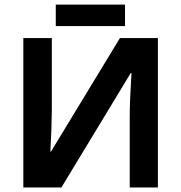

<svg xmlns="http://www.w3.org/2000/svg" viewBox="-20 -832 805 852"><path d="M83.5 -663.1H210V-342.8L208 -257.3L203.6 -159.7H206.5L512.2 -663.1H680.7V0H555.7V-318.4Q555.7 -382.3 563.5 -507.8H560.1L252.4 0H83.5ZM227.5 -811.5H534.7V-716.3H227.5Z"/></svg>

Font: Bpm'online Open Sans
Style: Bold
Weight: 700
Foundry: Ascender Corporation
Version: Version 1.10